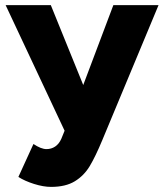

<svg xmlns="http://www.w3.org/2000/svg" viewBox="-20 -520 643 752"><path d="M52 173 111 44Q141 64 162 64Q181 64 196 54Q211 44 220 24L233 -8L2 -500H179L306 -187L424 -500H601L381 28Q354 93 331.5 130.5Q309 168 273 190Q237 212 180 212Q150 212 113.5 200.5Q77 189 52 173Z"/></svg>

Font: Oak Sans ExtraBold
Style: Regular
Weight: 800
Designer: Erik Kennedy, Walven
Foundry: Erik Kennedy, Walven
Version: Version 1.000